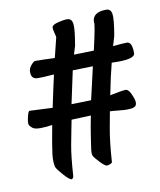

<svg xmlns="http://www.w3.org/2000/svg" viewBox="-73 -745 610 730"><g transform="rotate(-10 232.0 -380.0)"><path d="M333 -303Q331 -292 321.5 -240.5Q312 -189 307 -111Q306 -108 299 -105Q292 -102 285.5 -102Q279 -102 260 -122Q241 -142 238.5 -149.5Q236 -157 237.5 -170Q239 -183 241.5 -198Q244 -213 247 -234Q250 -255 259 -300L184 -297Q182 -287 178 -266.5Q174 -246 166 -204Q158 -162 153 -84Q150 -74 145 -74Q137 -74 116 -97.5Q95 -121 91 -131Q86 -150 89.5 -180.5Q93 -211 108 -290Q83 -286 62 -286Q41 -286 33 -292Q19 -302 19 -312Q19 -322 22 -334Q27 -358 33 -358L121 -354Q139 -440 148 -478Q93 -474 84 -475Q60 -475 60 -503Q60 -517 70.5 -529Q81 -541 86 -541Q116 -541 162 -539Q177 -602 181 -616Q181 -619 177 -634Q173 -649 174 -656Q176 -665 197.5 -670.5Q219 -676 233 -676Q251 -676 254 -655.5Q257 -635 246 -572Q245 -569 236 -539L313 -541Q337 -646 332 -646Q332 -686 386 -686Q404 -686 407 -665.5Q410 -645 399 -582Q391 -554 388 -545Q426 -549 442 -549Q462 -549 462 -505Q462 -480 372 -484Q359 -435 345 -363Q395 -373 406 -373Q417 -373 426.5 -351.5Q436 -330 436 -319.5Q436 -309 430 -304.5Q424 -300 411.5 -299Q399 -298 388.5 -298.5Q378 -299 360 -301Q342 -303 333 -303ZM194 -355 270 -357Q272 -366 299 -483L221 -481Q216 -460 194 -355Z"/></g></svg>

Font: Zhi Mang Xing
Style: Regular
Weight: 400
Designer: ZhongQi
Foundry: ZhongQi
Version: Version 2.001